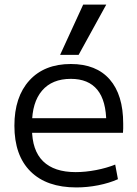

<svg xmlns="http://www.w3.org/2000/svg" viewBox="-20 -810 600 840"><path d="M314 10Q184 10 113.5 -60Q43 -130 43 -260Q43 -386 108.5 -458Q174 -530 290 -530Q401 -530 460 -462.5Q519 -395 519 -269Q519 -259 519 -248Q519 -237 518 -229H86V-293H460L445 -272Q445 -369 406 -417Q367 -465 290 -465Q208 -465 164 -413.5Q120 -362 120 -267V-247Q120 -152 168.5 -104.5Q217 -57 311 -57Q354 -57 400.5 -66Q447 -75 484 -90L496 -26Q458 -9 410 0.5Q362 10 314 10ZM324 -570H243L344 -790H445Z"/></svg>

Font: M PLUS 1
Style: Regular
Weight: 400
Designer: Coji Morishita
Foundry: UNDERFOREST DESIGN
Version: Version 1.001